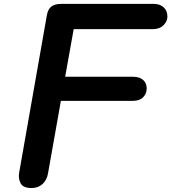

<svg xmlns="http://www.w3.org/2000/svg" viewBox="-20 -948 864 968"><path d="M139 0Q96.5 0 84 -24Q71.5 -48 76.5 -77L216.5 -872.5Q222 -902 239.2 -915.2Q256.5 -928.5 290 -928.5H754Q786.5 -928.5 805.2 -911Q824 -893.5 824 -864Q824 -841 804.5 -821Q785 -801 749.5 -801H351.5L308.5 -561H651Q683.5 -561 701.5 -545Q719.5 -529 719.5 -502Q719.5 -476 701.8 -457.8Q684 -439.5 650 -439.5H287L222 -73.5Q216.5 -41 194.8 -20.5Q173 0 139 0Z"/></svg>

Font: Edu AU VIC WA NT Pre
Style: Bold
Weight: 700
Designer: Tina and Corey Anderson, Eben Sorkin, Mirko Velimirovic
Foundry: Google for Education
Version: Version 1.001